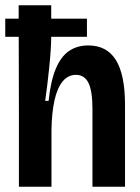

<svg xmlns="http://www.w3.org/2000/svg" viewBox="-30 -711 534 731"><path d="M-10 -640H301V-571H-10ZM42 0V-288L41 -691H165V-571Q165 -550 163 -519.5Q161 -489 157.5 -455Q154 -421 150 -387.5Q146 -354 142 -327H155Q163 -403 182.5 -449.5Q202 -496 233 -517Q264 -538 306 -538Q377 -538 411.5 -482Q446 -426 446 -311V0H322V-296Q322 -364 307 -395Q292 -426 259 -426Q229 -426 208.5 -401Q188 -376 177.5 -329Q167 -282 166 -216V0Z"/></svg>

Font: Bricolage Grotesque 72pt SemiCondensed SemiBold
Style: Regular
Weight: 600
Width: 4
Designer: Mathieu Triay
Foundry: Atelier Triay
Version: Version 1.001;gftools[0.9.33.dev8+g029e19f]